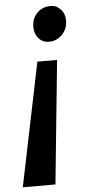

<svg xmlns="http://www.w3.org/2000/svg" viewBox="-59 -783 435 946"><g transform="rotate(-5 158.0 -310.0)"><path d="M176 129H14.5L140 -481.5H237.5ZM298.5 -670.5Q298 -629 270.8 -601.5Q243.5 -574 206.5 -574Q174.5 -574 154.8 -596.8Q135 -619.5 135 -653Q135 -695 161.5 -722Q188 -749 229.5 -749Q257.5 -749 278.2 -726.5Q299 -704 298.5 -670.5Z"/></g></svg>

Font: Merriweather Black
Style: Italic
Weight: 900
Italic angle: -7.8°
Designer: Eben Sorkin
Foundry: Eben Sorkin
Version: Version 2.200;gftools[0.9.31]